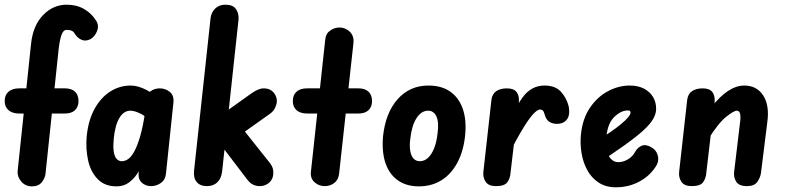

<svg xmlns="http://www.w3.org/2000/svg" viewBox="-30 -792 3352 817"><path d="M106 1Q78 1 60.5 -19.5Q43 -40 45 -64L102 -604Q110 -683 153 -727.5Q196 -772 254 -772Q296 -772 328 -753.5Q360 -735 379 -704Q392 -684 383.5 -661Q375 -638 356 -626Q335 -615 317.5 -622.5Q300 -630 290 -646Q283 -658 274.5 -661.5Q266 -665 253 -665Q240 -665 232.5 -645.5Q225 -626 220 -587L164 -56Q163 -37 149 -18Q135 1 106 1ZM51 -309Q23 -309 6.5 -323Q-10 -337 -10 -362Q-10 -388 6.5 -402Q23 -416 51 -416H247Q274 -416 289 -402Q304 -388 304 -362Q304 -337 289 -323Q274 -309 247 -309Z M466 1Q415 1 385 -30.5Q355 -62 344.5 -111.5Q334 -161 339 -213Q346 -281 372.5 -329Q399 -377 439 -402.5Q479 -428 526 -428Q557 -428 594 -409Q631 -390 653 -360L639 -235Q602 -290 573.5 -305.5Q545 -321 525 -321Q497 -321 478.5 -291Q460 -261 454 -202Q451 -172 453.5 -150.5Q456 -129 465 -117.5Q474 -106 488 -106Q503 -106 516.5 -116Q530 -126 542.5 -149.5Q555 -173 566.5 -212.5Q578 -252 587 -311L600 -135Q590 -118 578.5 -95Q567 -72 552 -50Q537 -28 516 -13.5Q495 1 466 1ZM613 0Q589 0 573 -15Q557 -30 560 -58L592 -366Q594 -392 611 -404Q628 -416 650 -416Q674 -416 692.5 -401Q711 -386 708 -356L676 -51Q673 -26 654 -13Q635 0 613 0Z M851 0Q821 0 806.5 -18Q792 -36 796 -68L866 -715Q869 -739 885.5 -755.5Q902 -772 929 -772Q961 -772 974 -753.5Q987 -735 985 -709L915 -61Q911 -31 894 -15.5Q877 0 851 0ZM1076 0Q1060 0 1046.5 -6.5Q1033 -13 1019 -32L904 -183L994 -255L1118 -99Q1130 -83 1132 -70Q1134 -57 1132 -44Q1128 -24 1112 -12Q1096 0 1076 0ZM891 -146 900 -295 1039 -394Q1071 -417 1095 -416Q1121 -415 1135 -397.5Q1149 -380 1148 -360Q1147 -347 1140.5 -333Q1134 -319 1119 -308Z M1352 0Q1327 0 1308.5 -16.5Q1290 -33 1293 -61L1354 -624Q1356 -649 1375 -662Q1394 -675 1414 -675Q1440 -675 1458.5 -657Q1477 -639 1474 -609L1413 -53Q1410 -27 1392.5 -13.5Q1375 0 1352 0ZM1276 -309Q1248 -309 1232 -323Q1216 -337 1216 -362Q1216 -388 1232 -402Q1248 -416 1276 -416H1496Q1523 -416 1538 -402Q1553 -388 1553 -362Q1553 -337 1538 -323Q1523 -309 1496 -309Z M1752 1Q1699 1 1662.5 -25Q1626 -51 1610 -99Q1594 -147 1600 -213Q1611 -313 1662.5 -370.5Q1714 -428 1793 -428Q1849 -428 1886 -402Q1923 -376 1939.5 -328Q1956 -280 1949 -214Q1942 -148 1916 -99.5Q1890 -51 1848.5 -25Q1807 1 1752 1ZM1756 -106Q1776 -106 1791.5 -120.5Q1807 -135 1817.5 -161.5Q1828 -188 1832 -225Q1835 -247 1834 -265Q1833 -283 1827.5 -295.5Q1822 -308 1813 -314.5Q1804 -321 1792 -321Q1763 -321 1742.5 -289.5Q1722 -258 1716 -202Q1712 -173 1715.5 -151Q1719 -129 1729.5 -117.5Q1740 -106 1756 -106Z M2080 0Q2049 0 2036.5 -18.5Q2024 -37 2027 -62L2061 -366Q2064 -392 2081.5 -404Q2099 -416 2127 -416Q2156 -416 2168 -400.5Q2180 -385 2178 -359L2142 -53Q2141 -35 2129.5 -17.5Q2118 0 2080 0ZM2361 -268Q2337 -261 2315.5 -269.5Q2294 -278 2287 -307Q2284 -318 2279.5 -322Q2275 -326 2268 -326Q2256 -326 2236 -303.5Q2216 -281 2185 -228Q2154 -175 2110 -84L2122 -240Q2156 -325 2193 -376.5Q2230 -428 2287 -428Q2333 -428 2357 -401.5Q2381 -375 2390 -339Q2395 -311 2388 -293.5Q2381 -276 2361 -268Z M2591 5Q2548 5 2517.5 -15Q2487 -35 2469 -68Q2451 -101 2444.5 -141Q2438 -181 2442 -220Q2449 -288 2481 -334.5Q2513 -381 2558 -404.5Q2603 -428 2649 -428Q2686 -428 2711 -414.5Q2736 -401 2749 -379Q2762 -357 2762 -329Q2762 -308 2749.5 -286Q2737 -264 2707.5 -237Q2678 -210 2627.5 -174Q2577 -138 2501 -88L2494 -184Q2532 -206 2561.5 -226Q2591 -246 2611.5 -263Q2632 -280 2642.5 -292.5Q2653 -305 2653 -312Q2653 -317 2651 -319.5Q2649 -322 2641 -322Q2613 -322 2584.5 -295Q2556 -268 2550 -209Q2546 -179 2551 -155Q2556 -131 2569 -116.5Q2582 -102 2601 -102Q2622 -102 2642 -114Q2662 -126 2672 -145Q2683 -165 2701 -172Q2719 -179 2742 -165Q2762 -154 2768.5 -132.5Q2775 -111 2765 -91Q2740 -47 2693.5 -21Q2647 5 2591 5Z M2913 0Q2882 0 2869.5 -18.5Q2857 -37 2860 -62L2894 -366Q2897 -392 2914.5 -404Q2932 -416 2960 -416Q2989 -416 3001 -400.5Q3013 -385 3011 -359L2975 -53Q2974 -35 2962.5 -17.5Q2951 0 2913 0ZM3149 0Q3115 0 3103 -18.5Q3091 -37 3094 -62L3120 -279Q3122 -300 3118.5 -310.5Q3115 -321 3105 -321Q3093 -321 3060 -295Q3027 -269 2982 -197L2998 -337Q3033 -382 3068 -405Q3103 -428 3137 -428Q3190 -428 3217.5 -386Q3245 -344 3235 -272L3208 -55Q3205 -36 3192.5 -18Q3180 0 3149 0Z"/></svg>

Font: Edu SA Beginner
Style: Bold
Weight: 700
Version: Version 1.003